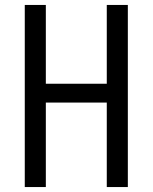

<svg xmlns="http://www.w3.org/2000/svg" viewBox="-20 -755 616 775"><path d="M80 0H165V-341H411V0H496V-735H411V-417H165V-735H80Z"/></svg>

Font: Iosevka Sparkle
Style: Regular
Weight: 400
Designer: Belleve Invis
Foundry: Belleve Invis
Version: Version 4.5.0; ttfautohint (v1.8.3)